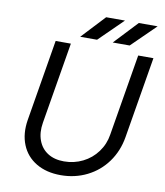

<svg xmlns="http://www.w3.org/2000/svg" viewBox="-95 -953 898 1046"><g transform="rotate(10 354.0 -430.0)"><path d="M83.2 -249.3 158.3 -700H242.5L167.3 -249.3Q158 -194.2 173.9 -151.2Q189.8 -108.3 226.6 -85Q263.3 -61.7 316.3 -61.7Q372 -61.7 420.1 -85.6Q468.2 -109.5 499.8 -152.5Q531.5 -195.5 539.8 -249.3L615 -700H699.2L624 -249.3Q610.7 -171 567 -110.8Q523.3 -50.7 456.9 -17.7Q390.5 15.3 311.8 15.3Q232.5 15.3 176 -18.3Q119.5 -52 95.2 -112.2Q70.8 -172.3 83.2 -249.3ZM587.5 -875H691.7L559.7 -745.7H466ZM406.8 -875H511L379.3 -745.7H286Z"/></g></svg>

Font: Oak Sans Light Italic
Style: Regular
Weight: 400
Italic angle: -9.5°
Foundry: Erik Kennedy, Walven
Version: Version 1.000;Glyphs 3.1.2 (3151)